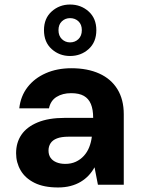

<svg xmlns="http://www.w3.org/2000/svg" viewBox="-20 -815 625 847"><path d="M236 12Q173 12 132 -8.5Q91 -29 71 -63.5Q51 -98 51 -139Q51 -186 74.5 -220.5Q98 -255 146 -275Q194 -295 266 -295H391Q391 -332 381 -356Q371 -380 350 -392Q329 -404 294 -404Q256 -404 229.5 -387.5Q203 -371 196 -337H65Q71 -391 101.5 -430.5Q132 -470 182 -492Q232 -514 295 -514Q366 -514 418 -490.5Q470 -467 498 -421.5Q526 -376 526 -311V0H412L397 -77Q386 -57 371 -41Q356 -25 336 -13Q316 -1 291 5.5Q266 12 236 12ZM268 -92Q294 -92 314.5 -101.5Q335 -111 350 -127.5Q365 -144 373.5 -165.5Q382 -187 385 -211V-212H282Q251 -212 231.5 -204.5Q212 -197 203 -183Q194 -169 194 -151Q194 -132 203 -119Q212 -106 229 -99Q246 -92 268 -92ZM289 -568Q242 -568 208 -598.5Q174 -629 174 -682Q174 -734 208 -764.5Q242 -795 289 -795Q337 -795 371 -764.5Q405 -734 405 -682Q405 -629 371 -598.5Q337 -568 289 -568ZM289 -628Q311 -628 326 -642.5Q341 -657 341 -682Q341 -707 326 -721Q311 -735 289 -735Q268 -735 253 -721Q238 -707 238 -682Q238 -657 253 -642.5Q268 -628 289 -628Z"/></svg>

Font: DM Sans 16pt
Style: Bold
Weight: 700
Version: Version 4.004;gftools[0.9.30]